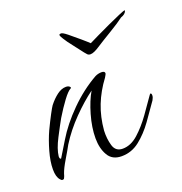

<svg xmlns="http://www.w3.org/2000/svg" viewBox="-80 -413 460 485"><g transform="rotate(-20 150.0 -170.5)"><path d="M304 -345Q304 -345 304 -343Q301 -335 289 -331Q276 -321 251 -306Q226 -291 209 -280Q203 -276 196.5 -273Q190 -270 185 -270Q180 -270 177 -273Q174 -276 171 -280Q163 -291 151 -306Q139 -321 133 -331Q132 -333 129.5 -337Q127 -341 128 -343Q128 -345 132 -345Q136 -346 149 -335.5Q162 -325 176 -313Q190 -301 195 -296Q203 -300 219.5 -308Q236 -316 254.5 -324.5Q273 -333 287 -339Q301 -345 304 -345ZM10 4Q7 4 4 0Q-4 -9 -4 -29Q-4 -50 3.5 -76.5Q11 -103 21 -125Q31 -146 39.5 -162Q48 -178 51 -182Q62 -196 74 -205Q86 -214 98 -214Q104 -214 107.5 -211Q111 -208 108 -206Q100 -202 87 -184.5Q74 -167 60 -144Q51 -128 37 -101Q23 -74 21 -55Q21 -47 25 -48L50 -89Q71 -124 105 -158Q139 -192 178 -214Q182 -216 186.5 -217Q191 -218 195 -218Q204 -218 204 -212Q204 -210 199 -202Q178 -174 166 -143.5Q154 -113 151 -77Q150 -55 155.5 -36.5Q161 -18 180 -18Q202 -18 222 -36Q242 -54 259.5 -78.5Q277 -103 290 -122Q292 -125 293 -125Q296 -125 296 -119Q296 -114 292 -107Q277 -85 259 -60Q241 -35 219.5 -18Q198 -1 171 -1Q146 -1 135 -20Q124 -39 124 -66Q124 -95 133.5 -128Q143 -161 156 -183Q130 -164 102 -135.5Q74 -107 54 -75Q47 -62 35 -42Q23 -22 19 -10Q18 -6 17 -3.5Q16 -1 15 1Q14 4 10 4Z"/></g></svg>

Font: Waterfall
Style: Regular
Weight: 400
Designer: Robert E. Leuschke
Foundry: Robert E. Leuschke
Version: Version 1.010; ttfautohint (v1.8.3)